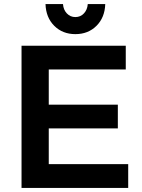

<svg xmlns="http://www.w3.org/2000/svg" viewBox="-20 -925 701 945"><path d="M86 -700H599V-583H220V-410H560V-293H220V-117H611V0H86ZM351 -841Q376 -841 393 -859Q410 -877 412 -905H498Q496 -839 455 -798Q414 -757 351 -757Q288 -757 247 -798Q206 -839 204 -905H290Q292 -877 309 -859Q326 -841 351 -841Z"/></svg>

Font: Montserrat Medium
Style: Regular
Weight: 500
Designer: Julieta Ulanovsky
Foundry: Julieta Ulanovsky
Version: Version 6.001